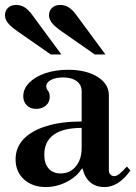

<svg xmlns="http://www.w3.org/2000/svg" viewBox="-22 -744 548 776"><path d="M163 12Q109 12 75 -19Q41 -50 41 -100Q41 -148 73.5 -182Q106 -216 166 -234.5Q226 -253 308 -253V-375Q308 -401 288 -416Q268 -431 233 -431Q203 -431 184 -421Q165 -411 165 -395Q165 -385 172 -377Q179 -369 179 -352Q179 -331 163.5 -317.5Q148 -304 124 -304Q100 -304 86 -318.5Q72 -333 72 -355Q72 -385 96 -409.5Q120 -434 161 -448Q202 -462 253 -462Q326 -462 372 -433.5Q418 -405 418 -359V-55Q418 -45 424.5 -38.5Q431 -32 440 -32Q449 -32 461 -41.5Q473 -51 491 -71L505 -55Q458 12 400 12Q365 12 342.5 -7.5Q320 -27 312 -62H308Q289 -30 248 -9Q207 12 163 12ZM223 -43Q261 -43 284.5 -71.5Q308 -100 308 -146V-227Q233 -227 195 -199.5Q157 -172 157 -119Q157 -83 174.5 -63Q192 -43 223 -43ZM361 -524 226 -618Q195 -640 185.5 -654.5Q176 -669 176 -682Q176 -700 188 -712Q200 -724 222 -724Q238 -724 253.5 -715.5Q269 -707 286 -684L404 -524ZM183 -524 48 -618Q17 -640 7.5 -654.5Q-2 -669 -2 -682Q-2 -700 10 -712Q22 -724 44 -724Q60 -724 75.5 -715.5Q91 -707 108 -684L226 -524Z"/></svg>

Font: Libre Bodoni
Style: Regular
Weight: 400
Designer: Pablo Impallari, Rodrigo Fuenzalida
Foundry: Impallari Type
Version: Version 2.005;gftools[0.9.23]